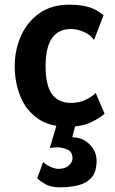

<svg xmlns="http://www.w3.org/2000/svg" viewBox="-20 -530 491 821"><path d="M270 12Q190.5 12 140.5 -23.8Q90.5 -59.5 66.8 -118.5Q43 -177.5 43 -247Q43 -316 69.5 -376Q96 -436 148 -473Q200 -510 277 -510Q320 -510 355 -501Q390 -492 423 -465L382 -359Q367 -381.5 338.2 -393.8Q309.5 -406 284 -406Q175 -406 175 -248Q175 -165 202.2 -127.5Q229.5 -90 284 -90Q320 -90 347.5 -103.8Q375 -117.5 389 -133L427 -44Q413 -29 372 -8.5Q331 12 270 12ZM236 271Q196.5 271 173.5 257.2Q150.5 243.5 139 233L164.5 162.5Q174.5 173 194 182.5Q213.5 192 230 192Q258 192 274 178Q290 164 290 147Q290 119 268.5 109.5Q247 100 223 100Q215 100 207.5 101Q200 102 193 103L228 -16H308L289 57Q333.5 57 363.2 87.5Q393 118 393 157Q393 206 370.2 230.5Q347.5 255 311.5 263Q275.5 271 236 271Z"/></svg>

Font: Alatsi
Style: Regular
Weight: 400
Designer: Spyros Zevelakis, Eben Sorkin
Foundry: www.sorkintype.com
Version: Version 1.008; ttfautohint (v1.8.4.7-5d5b)